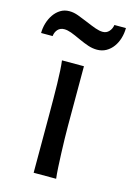

<svg xmlns="http://www.w3.org/2000/svg" viewBox="-142 -767 568 825"><g transform="rotate(15 141.5 -355.0)"><path d="M183.1 -231.9Q183.1 -208.5 183.8 -176.5Q184.6 -144.5 185.8 -111.8Q187 -79.1 188.7 -49.3Q190.4 -19.5 192.9 0H92.8V-258.8Q92.8 -294.4 92.5 -329.1Q92.3 -363.8 91.6 -394.8Q90.8 -425.8 89.4 -452.4Q87.9 -479 85.4 -498H183.1ZM-31.7 -588.4Q-31.7 -610.8 -25.1 -632.6Q-18.6 -654.3 -6.6 -671.6Q5.4 -689 22.7 -699.7Q40 -710.4 62 -710.4Q72.3 -710.4 82 -708.5Q91.8 -706.5 101.8 -702.9Q111.8 -699.2 122.8 -694.6Q133.8 -689.9 146.5 -685.1Q159.7 -679.7 170.2 -675.3Q180.7 -670.9 189.7 -668Q198.7 -665 206.5 -663.3Q214.4 -661.6 222.2 -661.6Q239.3 -661.6 250.2 -673.8Q261.2 -686 263.7 -703.1H314.9Q314.9 -679.7 308.3 -657.7Q301.8 -635.7 289.3 -618.7Q276.9 -601.6 258.8 -591.3Q240.7 -581.1 218.3 -581.1Q198.7 -581.1 179 -587.6Q159.2 -594.2 136.7 -604.5Q108.4 -617.7 91.6 -623.8Q74.7 -629.9 61 -629.9Q43 -629.9 32.2 -618.2Q21.5 -606.4 19.5 -588.4Z"/></g></svg>

Font: Andika New Basic
Style: Regular
Weight: 400
Designer: Victor Gaultney, Annie Olsen, Julie Remington, Don Collingsworth, Eric Hays
Foundry: SIL International
Version: Version 5.500; ttfautohint (v1.8.3)